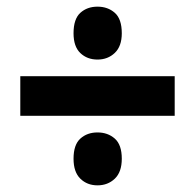

<svg xmlns="http://www.w3.org/2000/svg" viewBox="-20 -641 587 577"><path d="M41 -293V-412H505V-293ZM273 -84Q242 -84 221.5 -104Q201 -124 201 -164Q201 -206 221.5 -224.5Q242 -243 273 -243Q304 -243 325 -224.5Q346 -206 346 -164Q346 -124 325 -104Q304 -84 273 -84ZM273 -462Q242 -462 221.5 -481.5Q201 -501 201 -541Q201 -584 221.5 -602.5Q242 -621 273 -621Q304 -621 325 -602.5Q346 -584 346 -541Q346 -502 325 -482Q304 -462 273 -462Z"/></svg>

Font: Noto Sans Khmer SemiCondensed ExtraBold
Style: Regular
Weight: 800
Width: 4
Designer: Danh Hong and the Monotype Design Team
Foundry: Monotype Imaging Inc.
Version: Version 2.004